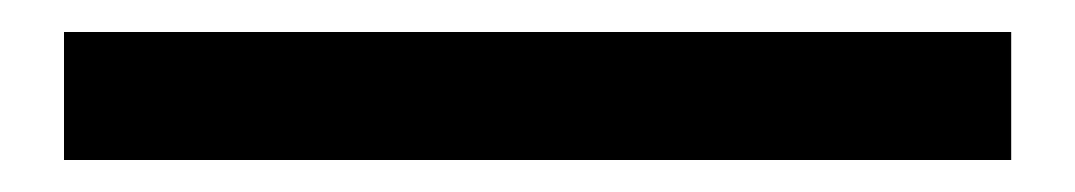

<svg xmlns="http://www.w3.org/2000/svg" viewBox="-20 -718 672 120"><path d="M20 -618V-698H612V-618Z"/></svg>

Font: Kalnia Expanded
Style: Bold
Weight: 700
Width: 7
Designer: Frida Medrano
Foundry: Frida Medrano
Version: Version 1.105